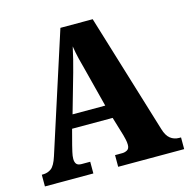

<svg xmlns="http://www.w3.org/2000/svg" viewBox="-105 -816 906 919"><g transform="rotate(-15 348.0 -357.0)"><path d="M6 0V-58H12Q35 -58 53 -71Q71 -84 85 -128L274 -714H434L615 -121Q625 -87 643.5 -72.5Q662 -58 687 -58H696V0H369V-58H405Q418 -58 429.5 -64.5Q441 -71 441 -90Q441 -103 437.5 -118Q434 -133 432 -140L404 -233H203L183 -157Q180 -145 175.5 -125.5Q171 -106 171 -92Q171 -76 178 -67Q185 -58 203 -58H246V0ZM223 -299H385L336 -490Q328 -519 320.5 -549.5Q313 -580 308 -613Q301 -581 293.5 -550.5Q286 -520 278 -492Z"/></g></svg>

Font: Noto Serif Thai Condensed Black
Style: Regular
Weight: 900
Width: 3
Designer: Monotype Design Team
Foundry: Monotype Imaging Inc.
Version: Version 2.002; ttfautohint (v1.8.4.7-5d5b)